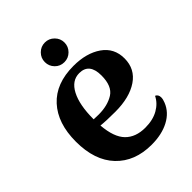

<svg xmlns="http://www.w3.org/2000/svg" viewBox="-207 -818 940 940"><g transform="rotate(-45 262.5 -348.0)"><path d="M484 -117Q484 -104 477 -87Q458 -39 408 -12.5Q358 14 287 14Q171 14 103 -57.5Q35 -129 35 -259Q35 -386 101 -458Q167 -530 289 -530Q378 -530 435 -490.5Q492 -451 492 -379Q492 -306 433 -266Q374 -226 275 -226Q211 -226 176 -230Q183 -143 220.5 -105Q258 -67 324 -67Q377 -67 414 -88Q451 -109 468 -144Q484 -137 484 -117ZM174 -276V-275L208 -274Q270 -274 311.5 -300Q353 -326 353 -400Q353 -485 284 -485Q232 -485 203 -429.5Q174 -374 174 -276ZM203 -642Q203 -670 223 -690Q243 -710 271 -710Q299 -710 319 -690Q339 -670 339 -642Q339 -614 319 -594Q299 -574 271 -574Q242 -574 222.5 -594Q203 -614 203 -642Z"/></g></svg>

Font: Arima Madurai Black
Style: Regular
Weight: 900
Designer: Joana Correia and Natanael Gama
Foundry: NDISCOVER
Version: Version 1.020